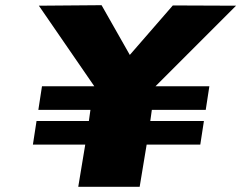

<svg xmlns="http://www.w3.org/2000/svg" viewBox="-20 -721 932 741"><path d="M128 -297 142 -388H344L130 -699L372 -701L481 -509L647 -700L891 -699L580 -388H788L774 -297H566L560 -254H767L753 -163H546L519 0H282L309 -163H107L121 -254H323L329 -297Z"/></svg>

Font: Georama Expanded Black
Style: Italic
Weight: 900
Width: 7
Italic angle: -9°
Designer: Jean-Baptiste Levee
Foundry: Production Type
Version: Version 1.000